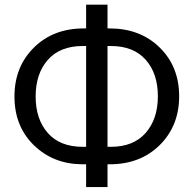

<svg xmlns="http://www.w3.org/2000/svg" viewBox="-20 -760 812 810"><path d="M433.6 -66.9V29.3H343.3V-66.9H326.2Q204.6 -67.9 122.8 -147.5Q41 -227.1 41 -353Q41 -478 122.8 -559.1Q204.6 -640.1 333 -640.1H343.3V-740.2H433.6V-640.1H442.9Q571.3 -640.1 653.6 -559.6Q735.8 -479 735.8 -354Q735.8 -229 653.8 -147.9Q571.8 -66.9 442.9 -66.9ZM343.3 -140.6V-565.9H329.1Q233.4 -565.9 181.9 -507.6Q130.4 -449.2 130.4 -353Q130.4 -256.8 181.9 -198.7Q233.4 -140.6 329.1 -140.6ZM433.6 -565.9V-140.6H447.8Q543 -140.6 594.5 -199.2Q646 -257.8 646 -354Q646 -450.2 594.5 -508.1Q543 -565.9 447.8 -565.9Z"/></svg>

Font: Roboto21382017
Style: Regular
Weight: 400
Designer: Christian Robertson
Foundry: Google
Version: Version 2.138; 2017